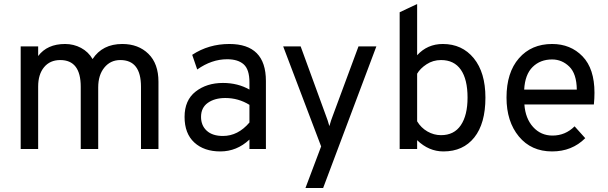

<svg xmlns="http://www.w3.org/2000/svg" viewBox="-20 -742 3027 956"><path d="M682 0V-310Q682 -443 579 -443Q530 -443 499.5 -405.5Q469 -368 469 -307V0H382V-310Q382 -443 280 -443Q229 -443 199.5 -407.5Q170 -372 170 -311V0H83V-511H170V-463Q215 -523 304 -523Q347 -523 383.5 -503.5Q420 -484 441 -448Q490 -523 589 -523Q669 -523 719 -474Q769 -425 769 -335V0Z M1222 0V-47Q1159 12 1077 12Q996 12 947.5 -32.5Q899 -77 899 -160Q899 -243 954 -286Q1009 -329 1090 -329Q1164 -329 1222 -296V-332Q1222 -396 1193.5 -421.5Q1165 -447 1111 -447Q1034 -447 962 -396L937 -469Q1019 -523 1122 -523Q1304 -523 1304 -339V0ZM1090 -65Q1165 -65 1222 -132V-220Q1167 -254 1102 -254Q1049 -254 1015 -230Q981 -206 981 -160Q981 -117 1009.5 -91Q1038 -65 1090 -65Z M1501 194 1579 -13 1390 -511H1477L1604 -163Q1611 -146 1620 -114Q1629 -146 1636 -163L1765 -511H1854L1589 194Z M2188 12Q2115 12 2057 -44V0H1970V-681L2057 -722V-467Q2108 -523 2185 -523Q2281 -523 2339 -452Q2397 -381 2397 -256Q2397 -127 2341.5 -57.5Q2286 12 2188 12ZM2176 -69Q2241 -69 2274.5 -118.5Q2308 -168 2308 -256Q2308 -347 2274.5 -395Q2241 -443 2176 -443Q2136 -443 2104 -422Q2072 -401 2057 -375V-138Q2076 -106 2108 -87.5Q2140 -69 2176 -69Z M2729 12Q2625 12 2563.5 -62.5Q2502 -137 2502 -256Q2502 -381 2564 -452Q2626 -523 2729 -523Q2821 -523 2880.5 -461.5Q2940 -400 2940 -280Q2940 -252 2937 -222H2591Q2596 -152 2634.5 -109.5Q2673 -67 2731 -67Q2795 -67 2841 -113L2894 -54Q2828 12 2729 12ZM2590 -296H2852Q2851 -375 2814.5 -410.5Q2778 -446 2729 -446Q2670 -446 2632 -408.5Q2594 -371 2590 -296Z"/></svg>

Font: Overpass
Style: Regular
Weight: 400
Designer: Delve Withrington, Thomas Jockin
Foundry: Delve Fonts
Version: Version 3.000;DELV;Overpass